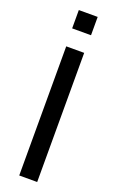

<svg xmlns="http://www.w3.org/2000/svg" viewBox="-172 -944 598 985"><g transform="rotate(20 126.5 -451.0)"><path d="M78 0V-705H176V0ZM75 -802V-902H178V-802Z"/></g></svg>

Font: Nunito Sans 10pt Condensed SemiBold
Style: Regular
Weight: 600
Width: 3
Designer: Vernon Adams
Foundry: Vernon Adams
Version: Version 3.101;gftools[0.9.27]